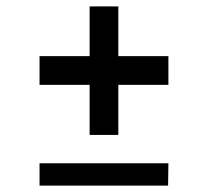

<svg xmlns="http://www.w3.org/2000/svg" viewBox="-20 -582 646 602"><path d="M261 -406V-562H351V-406H508V-316H351V-159H261V-316H104V-406ZM104 -70H508L507 0H104Z"/></svg>

Font: Lopes Sans Medium
Style: Regular
Weight: 500
Designer: Gabriel Lam, Diego Maldonado
Foundry: TypeRant, Foresti Design
Version: Version 4.000